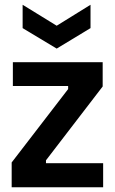

<svg xmlns="http://www.w3.org/2000/svg" viewBox="-20 -786 482 806"><path d="M29 0V-104L266 -412V-425H34V-525H411V-423L173 -113V-101H413V0ZM75 -766 218 -678 360 -766V-668L218 -582L75 -668Z"/></svg>

Font: Bricolage Grotesque SemiCondensed SemiBold
Style: Regular
Weight: 600
Width: 4
Designer: Mathieu Triay
Foundry: Atelier Triay
Version: Version 1.001;gftools[0.9.33.dev8+g029e19f]